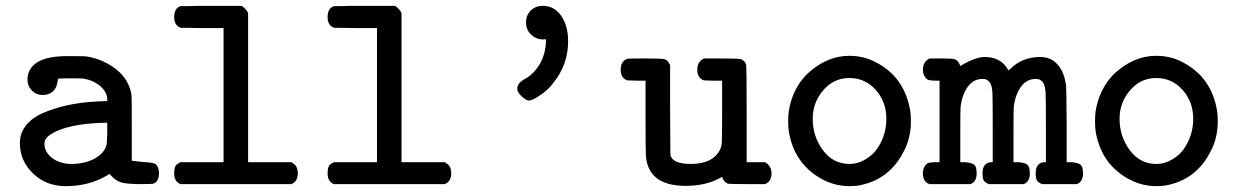

<svg xmlns="http://www.w3.org/2000/svg" viewBox="-20 -631 4240 657"><path d="M126 -306Q104 -306 89 -321.5Q74 -337 74 -359Q74 -388 95 -408Q126 -439 211 -439Q268 -439 276 -438Q335 -428 378.5 -393Q422 -358 430 -306Q431 -301 431 -190V-81Q472 -76 478 -76Q508 -75 515 -67Q524 -57 524 -38Q524 -11 506 -3Q502 -1 466 -1Q422 -1 402 -5Q382 -9 366 -24Q363 -27 359.5 -31Q356 -35 355 -36L345 -30Q284 6 205 6Q138 6 93 -37.5Q48 -81 48 -141Q48 -176 69.5 -202.5Q91 -229 127.5 -244.5Q164 -260 202.5 -269Q241 -278 285 -282Q327 -285 342 -285H347V-290Q347 -315 324.5 -335Q302 -355 267 -362Q258 -363 224 -363Q189 -363 185 -362H179Q175 -340 172 -333Q158 -306 126 -306ZM347 -175V-211H339Q210 -208 153 -171Q132 -157 132 -140Q132 -110 159 -90Q186 -70 224 -70Q269 -70 302 -87.5Q335 -105 344 -133Q346 -139 347 -175Z M576 -573Q576 -603 598 -610H601Q604 -610 609.5 -610Q615 -610 622 -610Q629 -610 638.5 -610.5Q648 -611 658 -611Q668 -611 680 -611Q692 -611 704 -611H807Q824 -599 829 -586V-76H977Q986 -70 989.5 -67Q993 -64 996 -56.5Q999 -49 999 -38Q999 -10 977 -1H598Q576 -9 576 -38Q576 -51 578.5 -58Q581 -65 584.5 -68Q588 -71 598 -76H745V-535H671L598 -536Q576 -544 576 -573Z M1101 -573Q1101 -603 1123 -610H1126Q1129 -610 1134.5 -610Q1140 -610 1147 -610Q1154 -610 1163.5 -610.5Q1173 -611 1183 -611Q1193 -611 1205 -611Q1217 -611 1229 -611H1332Q1349 -599 1354 -586V-76H1502Q1511 -70 1514.5 -67Q1518 -64 1521 -56.5Q1524 -49 1524 -38Q1524 -10 1502 -1H1123Q1101 -9 1101 -38Q1101 -51 1103.5 -58Q1106 -65 1109.5 -68Q1113 -71 1123 -76H1270V-535H1196L1123 -536Q1101 -544 1101 -573Z M1838 -611Q1850 -611 1865 -606Q1892 -595 1908 -564Q1924 -533 1924 -490Q1924 -409 1873 -347Q1852 -318 1814 -296Q1799 -287 1789 -287Q1779 -288 1764.5 -302Q1750 -316 1750 -327Q1750 -345 1771 -358Q1803 -374 1824 -407Q1845 -440 1848 -483V-497Q1847 -497 1843.5 -496.5Q1840 -496 1838 -496Q1815 -496 1797.5 -512.5Q1780 -529 1780 -554Q1780 -579 1796 -595Q1812 -611 1838 -611Z M2620 -38Q2620 -10 2598 -1H2536Q2473 -1 2469 -3Q2456 -9 2451 -26L2442 -21Q2393 5 2327 5Q2219 5 2196 -67Q2191 -82 2190 -101.5Q2189 -121 2189 -227V-355H2158L2127 -356Q2104 -363 2104 -393Q2104 -422 2127 -430Q2128 -431 2190 -431Q2249 -431 2255 -428Q2266 -424 2270 -413L2273 -409V-254L2274 -100Q2282 -70 2344 -70Q2419 -70 2444 -119Q2449 -130 2450 -144.5Q2451 -159 2451 -248V-355H2420L2389 -356Q2366 -363 2366 -393Q2366 -420 2389 -431H2451Q2511 -431 2517 -428Q2528 -423 2533 -411Q2535 -406 2535 -241V-76H2598Q2620 -63 2620 -38Z M2741 -377Q2808 -440 2886 -440Q2935 -440 2975 -419Q3076 -368 3095 -250Q3097 -234 3097 -216Q3097 -158 3072 -112Q3023 -15 2917 4Q2901 6 2887 6Q2828 6 2776 -28Q2696 -80 2679 -182Q2677 -198 2677 -216Q2677 -234 2679 -250Q2691 -326 2741 -377ZM3013 -225Q3013 -282 2977 -323Q2941 -364 2886 -364Q2833 -364 2797 -322Q2761 -280 2761 -225Q2761 -164 2796 -117Q2831 -70 2887 -70Q2916 -70 2943 -86.5Q2970 -103 2984 -126Q3013 -170 3013 -225Z M3283 -76Q3306 -74 3314 -67Q3322 -60 3322 -38Q3322 -9 3301 -1H3161Q3138 -8 3138 -38Q3138 -61 3155 -73Q3160 -75 3178 -76H3195V-355H3178Q3160 -356 3155 -358Q3138 -370 3138 -393Q3138 -420 3161 -431H3202Q3242 -431 3248 -428Q3261 -422 3266 -405Q3317 -436 3350 -436Q3406 -436 3431 -390L3437 -395Q3478 -436 3539 -436Q3576 -436 3598 -411Q3621 -388 3628 -338Q3629 -334 3630 -203V-76H3647Q3670 -74 3678 -67Q3686 -60 3686 -38Q3686 -9 3665 -1H3546Q3533 -6 3528.5 -13Q3524 -20 3524 -38Q3524 -73 3552 -76H3559V-191Q3559 -292 3558 -312.5Q3557 -333 3551 -346Q3542 -361 3525 -361Q3492 -361 3472.5 -332.5Q3453 -304 3449 -264Q3448 -258 3448 -165V-76H3465Q3488 -74 3496 -67Q3504 -60 3504 -38Q3504 -9 3483 -1H3364Q3351 -6 3346.5 -13Q3342 -20 3342 -38Q3342 -73 3370 -76H3377V-191Q3377 -292 3376 -312.5Q3375 -333 3369 -346Q3360 -361 3343 -361Q3310 -361 3290.5 -332.5Q3271 -304 3267 -264Q3266 -258 3266 -165V-76Z M3791 -377Q3858 -440 3936 -440Q3985 -440 4025 -419Q4126 -368 4145 -250Q4147 -234 4147 -216Q4147 -158 4122 -112Q4073 -15 3967 4Q3951 6 3937 6Q3878 6 3826 -28Q3746 -80 3729 -182Q3727 -198 3727 -216Q3727 -234 3729 -250Q3741 -326 3791 -377ZM4063 -225Q4063 -282 4027 -323Q3991 -364 3936 -364Q3883 -364 3847 -322Q3811 -280 3811 -225Q3811 -164 3846 -117Q3881 -70 3937 -70Q3966 -70 3993 -86.5Q4020 -103 4034 -126Q4063 -170 4063 -225Z"/></svg>

Font: MathJax_Typewriter
Style: Regular
Weight: 400
Version: Version 1.1